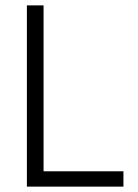

<svg xmlns="http://www.w3.org/2000/svg" viewBox="-20 -694 514 714"><path d="M439 0H80V-674H142V-57H439Z"/></svg>

Font: Hind Jalandhar Light
Style: Regular
Weight: 300
Designer: Namrata Goyal
Foundry: Indian Type Foundry
Version: Version 0.702;PS 1.0;hotconv 1.0.81;makeotf.lib2.5.63406